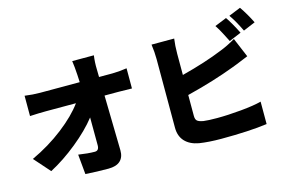

<svg xmlns="http://www.w3.org/2000/svg" viewBox="-111 -1141 2221 1463"><g transform="rotate(-15 1000.0 -409.0)"><path d="M693.4 -641.6H798.8Q847.7 -641.6 913.1 -651.4V-492.2Q840.8 -494.1 807.6 -494.1H697.3Q706.1 -79.1 706.1 -60.5Q707 -5.9 675.8 22.9Q644.5 51.8 582 51.8Q492.2 51.8 401.4 45.9L386.7 -111.3Q461.9 -99.6 515.6 -99.6Q548.8 -99.6 548.8 -141.6Q548.8 -277.3 547.9 -361.3Q480.5 -275.4 373 -188Q265.6 -100.6 156.2 -43L44.9 -168.9Q183.6 -233.4 296.9 -321.3Q410.2 -409.2 471.7 -494.1H233.4Q182.6 -494.1 108.4 -490.2V-650.4Q171.9 -641.6 228.5 -641.6H541L538.1 -700.2Q534.2 -766.6 527.3 -811.5H698.2Q690.4 -758.8 692.4 -700.2Z M1822.3 -688.5 1726.6 -648.4Q1721.7 -658.2 1710 -681.2Q1698.2 -704.1 1690.4 -719.2Q1682.6 -734.4 1671.4 -753.9Q1660.2 -773.4 1650.4 -787.1L1744.1 -825.2Q1780.3 -772.5 1822.3 -688.5ZM1314.5 -333V-168Q1314.5 -139.6 1328.1 -128.4Q1341.8 -117.2 1376 -111.3Q1412.1 -106.4 1482.4 -106.4Q1567.4 -106.4 1671.9 -116.2Q1776.4 -126 1834 -141.6V35.2Q1693.4 54.7 1471.7 54.7Q1374 54.7 1298.8 43Q1228.5 30.3 1190.4 -10.7Q1152.3 -51.8 1152.3 -118.2V-659.2Q1152.3 -714.8 1143.6 -776.4H1322.3Q1314.5 -721.7 1314.5 -659.2V-491.2Q1503.9 -540 1639.6 -595.7Q1696.3 -617.2 1760.7 -655.3L1825.2 -502Q1809.6 -496.1 1782.2 -484.4Q1754.9 -472.7 1733.4 -464.4Q1711.9 -456.1 1696.3 -450.2Q1529.3 -386.7 1314.5 -333ZM1773.4 -835 1867.2 -873Q1911.1 -809.6 1946.3 -737.3L1851.6 -697.3Q1810.5 -783.2 1773.4 -835Z"/></g></svg>

Font: Gen Shin Gothic Heavy
Style: Bold
Weight: 900
Designer: [Source Han Sans]
Ryoko NISHIZUKA  (kana & ideographs); Paul D. Hunt (Latin, Greek & Cyrillic); Wenlong ZHANG  (bopomofo
Version: Version 1.002.20150607